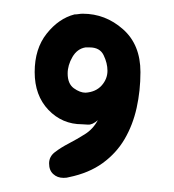

<svg xmlns="http://www.w3.org/2000/svg" viewBox="-20 -82 247 273"><path d="M85.9 -61.5Q88.9 -61.5 91.8 -62Q94.7 -62.5 97.7 -62.5Q129.9 -62.5 154.8 -40.5Q179.7 -18.6 179.7 20.5Q179.7 46.9 174.3 71.3Q168.9 95.7 157.2 115.7Q145.5 135.7 126 149.9Q106.4 164.1 78.1 169.9Q75.2 170.9 70.3 170.9Q61.5 170.9 55.7 165.5Q49.8 160.2 49.8 150.4Q49.8 140.6 58.1 134.3Q66.4 127.9 77.6 122.1Q88.9 116.2 100.6 108.9Q112.3 101.6 119.1 88.9Q111.3 95.7 105 95.2Q98.6 94.7 96.7 94.7Q68.4 94.7 48.8 74.2Q29.3 53.7 29.3 20.5Q29.3 -12.7 46.4 -34.2Q63.5 -55.7 85.9 -61.5ZM101.6 -14.6Q89.8 -12.7 83 -1Q76.2 10.7 76.2 22.5Q76.2 37.1 85 43.5Q93.8 49.8 101.6 49.8Q116.2 48.8 124.5 39.6Q132.8 30.3 132.8 18.6Q132.8 7.8 127.4 -3.4Q122.1 -14.6 107.4 -14.6Z"/></svg>

Font: Hi Melody
Style: Regular
Weight: 400
Designer: YoonDesign Inc.
Foundry: YoonDesign Inc.
Version: Version 3.00